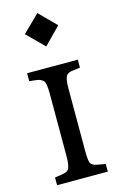

<svg xmlns="http://www.w3.org/2000/svg" viewBox="-132 -925 595 977"><g transform="rotate(-15 166.0 -436.0)"><path d="M82 -784.7 170.9 -872.1 257.8 -784.7 170.9 -696.3ZM41.5 -40.5 58.6 -43Q79.6 -45.9 92.8 -49.1Q106 -52.2 113.3 -60.5Q126 -75.7 126 -129.9V-460.9Q126 -516.6 114.3 -528.1Q102.5 -539.6 85.9 -542.5Q69.3 -545.4 41.5 -547.9V-589.8H308.6V-547.9Q280.8 -544.9 264.2 -542Q247.6 -539.1 238.8 -530.8Q224.6 -517.6 224.6 -460.9V-129.9Q224.6 -74.2 233.4 -64Q242.2 -53.7 255.1 -50.3Q268.1 -46.9 289.6 -43.5L308.6 -40.5V0H41.5Z"/></g></svg>

Font: Metamorphous
Style: Regular
Weight: 400
Designer: James Grieshaber
Foundry: James Grieshaber
Version: Version 1.001